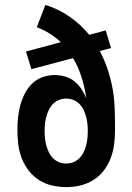

<svg xmlns="http://www.w3.org/2000/svg" viewBox="-20 -755 540 783"><path d="M250 8Q221 8 192.5 1.5Q164 -5 139.5 -20.5Q115 -36 97 -59.5Q79 -83 68.5 -110Q58 -137 54.5 -166Q51 -195 51 -224Q51 -250 53.5 -275Q56 -300 62.5 -324.5Q69 -349 80.5 -372Q92 -395 110 -413Q128 -431 152.5 -440Q177 -449 202 -449Q224 -449 245 -443Q266 -437 283 -423.5Q300 -410 312 -392Q324 -374 332 -354Q326 -397 313 -439Q300 -481 278 -518L108 -473L86 -545L228 -583Q207 -603 182 -618.5Q157 -634 130 -644L165 -735Q217 -719 263 -687.5Q309 -656 344 -613L411 -631L433 -559L387 -547Q405 -513 417.5 -476.5Q430 -440 437.5 -402Q445 -364 447 -325.5Q449 -287 449 -248V-221Q449 -192 445 -163.5Q441 -135 430.5 -108Q420 -81 402 -58Q384 -35 359.5 -20Q335 -5 307 1.5Q279 8 250 8ZM250 -88Q265 -88 279 -93.5Q293 -99 303.5 -109.5Q314 -120 320.5 -133.5Q327 -147 331 -161.5Q335 -176 336.5 -191Q338 -206 338 -220Q338 -235 336.5 -250Q335 -265 331 -279.5Q327 -294 320.5 -307.5Q314 -321 303.5 -331.5Q293 -342 279 -347.5Q265 -353 250 -353Q235 -353 221 -347.5Q207 -342 196.5 -331.5Q186 -321 179.5 -307.5Q173 -294 169 -279.5Q165 -265 163.5 -250.5Q162 -236 162 -221Q162 -206 163.5 -191Q165 -176 169 -161.5Q173 -147 179.5 -133.5Q186 -120 196.5 -109.5Q207 -99 221 -93.5Q235 -88 250 -88Z"/></svg>

Font: Moesevka
Style: Bold
Weight: 700
Monospace: yes
Designer: Belleve Invis
Foundry: Belleve Invis
Version: Version 32.5.0; ttfautohint (v1.8.4)